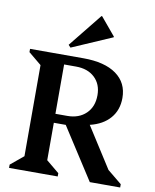

<svg xmlns="http://www.w3.org/2000/svg" viewBox="-100 -1020 885 1096"><g transform="rotate(10 342.5 -472.5)"><path d="M29 0V-19L104 -81V-609L29 -671V-690H339Q462 -690 529.5 -641.5Q597 -593 597 -505Q597 -435 556 -387.5Q515 -340 440 -322L590 -87L673 -19V0H497L305 -298H236V-81L311 -19V0ZM305 -636H236V-350H305Q372 -350 413 -389.5Q454 -429 454 -496Q454 -560 413.5 -598Q373 -636 305 -636ZM255 -737 242 -751 398 -945H402L488 -842V-838Z"/></g></svg>

Font: Platypi Medium
Style: Regular
Weight: 500
Designer: David Sargent
Foundry: Bolt Cutter Type
Version: Version 1.200; ttfautohint (v1.8.4.7-5d5b)